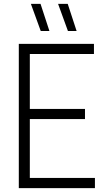

<svg xmlns="http://www.w3.org/2000/svg" viewBox="-20 -965 526 985"><path d="M76.5 0V-740H462V-688H133V-406H416V-354H133V-52H467V0ZM328.5 -806 278 -945H327.5L373 -806ZM189 -806 138.5 -945H188L233.5 -806Z"/></svg>

Font: Encode Sans Condensed Condensed Light
Style: Regular
Weight: 300
Width: 3
Designer: Multiple Designers
Foundry: Impallari Type
Version: Version 3.000; ttfautohint (v1.8.3) -l 8 -r 50 -G 200 -x 14 